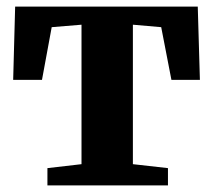

<svg xmlns="http://www.w3.org/2000/svg" viewBox="-20 -563 647 583"><path d="M124 0V-52.5L227.5 -64.5V-488L137 -480.5L107.5 -320.5H20L26 -543H580.5L587 -320.5H500.5L469.5 -480.5L383.5 -488V-64.5L490 -52.5V0Z"/></svg>

Font: Merriweather 48pt ExtraBold
Style: Regular
Weight: 800
Version: Version 2.100